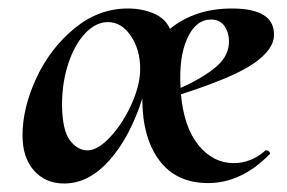

<svg xmlns="http://www.w3.org/2000/svg" viewBox="-20 -419 676 452"><path d="M607 -65Q611 -65 614 -61.5Q617 -58 615 -56Q548 12 470 12Q395 12 355 -41.5Q315 -95 315 -187Q286 -96 237.5 -41.5Q189 13 131 13Q87 13 60 -17.5Q33 -48 33 -100Q33 -165 65.5 -235Q98 -305 155 -352Q212 -399 281 -399Q315 -399 342.5 -387Q370 -375 380 -351Q439 -399 526 -399Q625 -399 625 -338Q626 -304 578.5 -270.5Q531 -237 406 -197Q413 -119 447.5 -77Q482 -35 530 -35Q571 -35 604 -64Q605 -65 607 -65ZM405 -215V-212Q457 -235 488.5 -261.5Q520 -288 519 -323Q519 -342 508.5 -357.5Q498 -373 477 -373Q441 -373 421 -329Q401 -285 405 -215ZM234 -367Q206 -367 181 -341Q156 -315 141 -270Q126 -225 126 -171Q127 -111 145 -88Q163 -65 186 -65Q210 -65 239.5 -96.5Q269 -128 289.5 -173.5Q310 -219 310 -257Q310 -302 288 -334.5Q266 -367 234 -367Z"/></svg>

Font: Cormorant Upright
Style: Bold
Weight: 700
Designer: Christian Thalmann (Catharsis Fonts)
Foundry: Catharsis Fonts
Version: Version 3.302